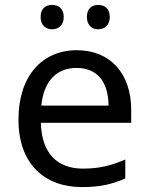

<svg xmlns="http://www.w3.org/2000/svg" viewBox="-20 -750 604 780"><path d="M145 -681C145 -647 166 -631 192 -631C217 -631 239 -647 239 -681C239 -716 217 -730 192 -730C166 -730 145 -716 145 -681ZM333 -681C333 -647 354 -631 379 -631C404 -631 426 -647 426 -681C426 -716 404 -730 379 -730C354 -730 333 -716 333 -681ZM292 -546C150 -546 55 -440 55 -264C55 -85 160 10 313 10C386 10 434 -1 489 -25V-102C433 -78 385 -65 317 -65C210 -65 149 -130 146 -251H513V-304C513 -450 429 -546 292 -546ZM291 -474C380 -474 420 -412 421 -321H148C157 -417 207 -474 291 -474Z"/></svg>

Font: Noto Sans Nandinagari
Style: Regular
Weight: 400
Designer: Ek Type
Foundry: Ek Type
Version: Version 1.002